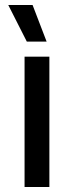

<svg xmlns="http://www.w3.org/2000/svg" viewBox="-20 -746 294 766"><path d="M87 -580H166L110 -726H13ZM78 0H177V-520H78Z"/></svg>

Font: Fixel Text Medium
Style: Regular
Weight: 500
Width: 4
Designer: AlfaBravo + MacPaw
Foundry: Kyrylo Tkachov, Marchela Mozhyna, Serhii Makarenko, Maria Weinstein, Zakhar Kryvoshyya
Version: Version 1.211